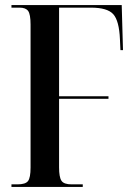

<svg xmlns="http://www.w3.org/2000/svg" viewBox="-20 -734 533 754"><path d="M25 0H305V-10H261Q231 -10 221.5 -24Q212 -38 212 -77V-346H406V-356H212V-704H337Q402 -704 425 -678Q448 -652 451 -580L453 -537H463L458 -714H25V-704H57Q81 -704 90.5 -691Q100 -678 100 -637V-76Q100 -36 90 -23Q80 -10 49 -10H25Z"/></svg>

Font: Noto Serif Display Condensed Semi
Style: Regular
Weight: 600
Width: 3
Designer: Monotype Design Team
Foundry: Monotype Imaging Inc.
Version: Version 1.900